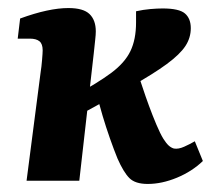

<svg xmlns="http://www.w3.org/2000/svg" viewBox="-20 -449 535 477"><path d="M46 0 81 -270Q83 -282 84.5 -300Q86 -318 86 -324Q86 -340 78 -346.5Q70 -353 54 -353H24L30 -403Q101 -429 150 -429Q187 -429 202.5 -414Q218 -399 218 -371Q218 -363 216.5 -350Q215 -337 213 -317L177 0ZM347 8Q316 8 301.5 -6.5Q287 -21 272 -55Q263 -77 253 -105.5Q243 -134 235 -161Q227 -188 222 -207L325 -258Q328 -251 334.5 -231Q341 -211 350 -186.5Q359 -162 368.5 -139.5Q378 -117 386 -104Q393 -93 399 -87.5Q405 -82 412 -80Q423 -78 437.5 -84.5Q452 -91 464 -98L484 -49Q457 -23 419.5 -7.5Q382 8 347 8ZM155 -151 164 -211Q223 -243 256.5 -268Q290 -293 304 -322Q318 -351 318 -393V-421Q336 -425 353.5 -426.5Q371 -428 384 -428Q425 -428 439.5 -415.5Q454 -403 454 -379Q454 -355 440.5 -334.5Q427 -314 394.5 -290Q362 -266 303.5 -233Q245 -200 155 -151Z"/></svg>

Font: Rasa
Style: Bold Italic
Weight: 700
Italic angle: -7.10001°
Designer: Anna Giedrys (Yrsa+Rasa design), David Brezina (Yrsa art-direction, Rasa art-direction, design)
Foundry: Rosetta Type Foundry
Version: Version 2.004